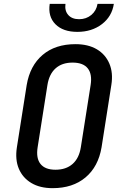

<svg xmlns="http://www.w3.org/2000/svg" viewBox="-20 -970 640 1000"><path d="M254 10Q188 10 143 -17Q98 -44 78 -91.5Q58 -139 68 -203L119 -527Q136 -628 202 -684Q268 -740 373 -740Q439 -740 484 -713.5Q529 -687 549.5 -639Q570 -591 560 -528L509 -203Q492 -102 425.5 -46Q359 10 254 10ZM269 -86Q324 -86 358 -116Q392 -146 401 -203L452 -527Q461 -584 437 -614Q413 -644 358 -644Q303 -644 269.5 -614Q236 -584 227 -527L176 -203Q167 -146 191 -116Q215 -86 269 -86ZM383 -804Q308 -804 268.5 -844Q229 -884 239 -950H321Q316 -914 335.5 -892Q355 -870 392 -870Q429 -870 455.5 -892Q482 -914 488 -950H573Q563 -884 510.5 -844Q458 -804 383 -804Z"/></svg>

Font: JetBrains Mono NL SemiBold
Style: Italic
Weight: 600
Italic angle: -9°
Monospace: yes
Designer: Philipp Nurullin, Konstantin Bulenkov
Foundry: JetBrains
Version: Version 2.305; ttfautohint (v1.8.4.7-5d5b)